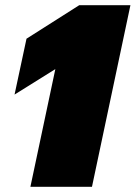

<svg xmlns="http://www.w3.org/2000/svg" viewBox="-20 -719 522 739"><path d="M193 -453 36 -355 82 -570 285 -699H482L334 0H97Z"/></svg>

Font: Prompt Black
Style: Italic
Weight: 900
Italic angle: -12°
Designer: Katatrad Team
Foundry: CadsonDemak
Version: Version 1.001